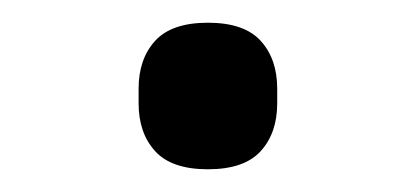

<svg xmlns="http://www.w3.org/2000/svg" viewBox="-20 -389 366 169"><path d="M163 -240Q131 -240 116.5 -256Q102 -272 102 -298V-311Q102 -337 116.5 -353Q131 -369 163 -369Q195 -369 209.5 -353Q224 -337 224 -311V-298Q224 -272 209.5 -256Q195 -240 163 -240Z"/></svg>

Font: IBM Plex Sans Arabic
Style: Regular
Weight: 400
Designer: Mike Abbink, Paul van der Laan, Pieter van Rosmalen, Wael Morcos, Khajak Apelian
Foundry: Bold Monday
Version: Version 1.005